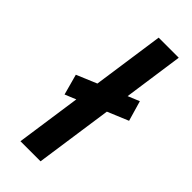

<svg xmlns="http://www.w3.org/2000/svg" viewBox="-238 -785 831 831"><g transform="rotate(45 177.5 -370.0)"><path d="M85 0 128 -299 77 -278 51 -373 144 -412 191 -740H314L275 -466L328 -488L355 -395L259 -355L208 0Z"/></g></svg>

Font: Lexend Med
Style: Italic
Weight: 500
Italic angle: -8.13011°
Designer: Bonnie Shaver-Troup, Thomas Jockin
Foundry: Lexend
Version: Version 1.007